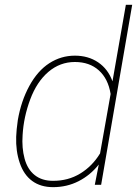

<svg xmlns="http://www.w3.org/2000/svg" viewBox="-20 -770 576 800"><path d="M54.2 -269.5Q67.9 -349.1 102.3 -412.1Q136.7 -475.1 185.5 -506.6Q234.4 -538.1 292 -538.1Q347.7 -538.1 388.9 -510.3Q430.2 -482.4 448.7 -431.2L504.4 -750H530.8L401.4 0H375L391.6 -84.5Q356.4 -40 307.6 -15.1Q258.8 9.8 201.2 9.8Q149.4 9.8 114.3 -15.9Q79.1 -41.5 62.3 -91.1Q45.4 -140.6 47.4 -200.2Q48.3 -228 54.2 -269.5ZM74.2 -207.5Q70.3 -153.8 82.5 -108.9Q94.7 -64 124.8 -40.3Q154.8 -16.6 200.2 -16.6Q263.7 -16.1 314.2 -46.9Q364.7 -77.6 397 -130.9L440.9 -378.4Q430.7 -441.9 391.8 -476.8Q353 -511.7 292 -511.7Q230 -511.7 181.6 -470.5Q133.3 -429.2 106 -356Q78.6 -282.7 74.2 -207.5Z"/></svg>

Font: Roboto Thin
Style: Italic
Weight: 250
Italic angle: -12°
Designer: Google
Version: Version 2.134; 2016